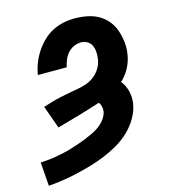

<svg xmlns="http://www.w3.org/2000/svg" viewBox="-111 -832 823 930"><g transform="rotate(-15 300.0 -367.5)"><path d="M19 8 10 -111Q29 -112 49 -114Q69 -116 89 -119.5Q109 -123 129 -127.5Q149 -132 168.5 -138Q188 -144 207.5 -150.5Q227 -157 246.5 -165Q266 -173 285 -182Q304 -191 321 -203.5Q338 -216 351 -233.5Q364 -251 368 -270Q370 -283 367 -296Q364 -309 357 -318Q302 -300 247 -284Q192 -268 137 -253L96 -367Q118 -374 140 -380.5Q162 -387 184.5 -392Q207 -397 229.5 -401Q252 -405 274.5 -409Q297 -413 319 -420.5Q341 -428 360 -443Q379 -458 391.5 -479Q404 -500 407 -522Q410 -540 409 -557.5Q408 -575 401.5 -590Q395 -605 380.5 -614Q366 -623 349 -623Q331 -623 313 -615Q295 -607 282 -592.5Q269 -578 262 -560Q255 -542 251 -524H106Q111 -553 121.5 -580.5Q132 -608 148.5 -633.5Q165 -659 187 -681Q209 -703 236 -717Q263 -731 291.5 -737Q320 -743 349 -743Q380 -743 411 -737Q442 -731 467.5 -716.5Q493 -702 512 -679Q531 -656 540.5 -627.5Q550 -599 553.5 -568Q557 -537 551 -505Q546 -473 529.5 -442Q513 -411 487 -387Q506 -364 513.5 -333Q521 -302 516 -270Q510 -234 490 -200Q470 -166 441.5 -139Q413 -112 379 -92.5Q345 -73 309.5 -58.5Q274 -44 238 -33.5Q202 -23 165.5 -14.5Q129 -6 92.5 -0.5Q56 5 19 8Z"/></g></svg>

Font: Iosevka SS04 Heavy Extended
Style: Italic
Weight: 900
Width: 7
Italic angle: -9°
Monospace: yes
Designer: Belleve Invis
Foundry: Belleve Invis
Version: Version 19.0.0; ttfautohint (v1.8.4)